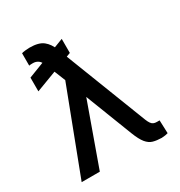

<svg xmlns="http://www.w3.org/2000/svg" viewBox="-175 -860 933 993"><g transform="rotate(-30 292.0 -364.0)"><path d="M311.5 -693.4V-609.4L71.3 -518.6V-600.6ZM277.3 -386.7 138.7 0H30.3L235.4 -538.1L303.7 -534.2ZM144.5 -737.3Q198.7 -737.3 225.3 -716.1Q252 -694.8 266.6 -656.2L476.6 -115.2Q482.9 -99.6 489.3 -90.8Q495.6 -82 503.7 -78.6Q511.7 -75.2 522.5 -75.2Q526.4 -75.2 531 -75.2Q535.6 -75.2 539.1 -75.2L542 2.9Q536.6 4.9 525.9 6.6Q515.1 8.3 503.9 8.8Q474.6 8.3 453.1 2.2Q431.6 -3.9 414.3 -24.9Q397 -45.9 379.9 -89.8L229.5 -477.5L174.8 -613.3Q164.1 -640.1 150.6 -649.7Q137.2 -659.2 119.1 -659.2Q114.7 -659.2 107.7 -658.9Q100.6 -658.7 96.7 -657.2V-731.4Q103 -733.9 118.4 -735.6Q133.8 -737.3 144.5 -737.3Z"/></g></svg>

Font: Inter Tight
Style: Regular
Weight: 400
Designer: Rasmus Andersson
Foundry: rsms
Version: Version 3.002